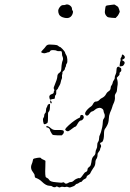

<svg xmlns="http://www.w3.org/2000/svg" viewBox="-20 -644 587 864"><path d="M209 -67Q218 -58 233 -59Q258 -60 264 -57Q268 -55 267.5 -49.5Q267 -44 263 -40L258 -35H239Q220 -36 218 -37Q216 -38 213 -42.5Q210 -47 207.5 -52Q205 -57 205 -59Q205 -62 201 -66Q197 -70 194 -70Q191 -70 189 -71.5Q187 -73 189 -75.5Q191 -78 196.5 -75.5Q202 -73 209 -67ZM344 -126Q353 -129 356 -121Q359 -113 352 -106Q348 -102 345 -102Q337 -102 328 -85Q323 -75 319 -74Q315 -73 310 -69Q293 -56 288.5 -54Q284 -52 279 -55Q272 -59 274 -63.5Q276 -68 290 -81Q317 -105 337 -114Q341 -115 341 -120Q341 -125 344 -126ZM199 -175Q203 -177 204.5 -176Q206 -175 205 -168Q205 -145 199 -141Q195 -139 196 -116Q196 -98 194.5 -93.5Q193 -89 185 -86Q179 -84 177.5 -86Q176 -88 174 -98Q172 -109 175.5 -113.5Q179 -118 179 -124.5Q179 -131 183 -134.5Q187 -138 187 -147Q187 -156 189.5 -159.5Q192 -163 193.5 -168.5Q195 -174 199 -175ZM206 -186V-193L210 -189Q212 -186 212.5 -184Q213 -182 212.5 -180.5Q212 -179 210 -179Q206 -179 206 -186ZM507 -341Q514 -347 518 -341Q520 -339 522 -339Q526 -339 526 -328Q526 -323 521.5 -320Q517 -317 518 -312Q519 -307 512 -301Q507 -296 506 -294.5Q505 -293 507 -288Q512 -272 508 -254Q506 -241 506 -236Q506 -231 501 -224Q496 -217 497 -209Q499 -194 490 -176Q487 -170 485.5 -163.5Q484 -157 482 -153Q480 -149 475 -136.5Q470 -124 469.5 -108.5Q469 -93 462.5 -80.5Q456 -68 453 -65Q448 -59 448 -41Q448 -18 442 -8Q440 -4 435 -3Q427 0 433 7Q435 10 435 13.5Q435 17 433 20Q431 23 430.5 28Q430 33 424.5 39Q419 45 419 52Q419 65 412 74Q409 79 409 90Q408 103 400 112Q397 116 391.5 125.5Q386 135 386 136Q386 138 380 142Q370 147 369 154Q369 158 362 161Q355 164 352 168Q348 175 343 175Q340 175 335 179Q330 183 326.5 183Q323 183 319 188Q315 193 309.5 194.5Q304 196 298.5 198.5Q293 201 287 198Q281 195 276.5 197Q272 199 265 197Q258 195 252.5 198Q247 201 243 198Q234 193 231 197Q230 199 224 198.5Q218 198 215 195Q212 192 203 192Q187 192 168 173Q157 162 140 156Q136 154 136 147Q136 140 130 133Q114 114 123 94Q126 87 127 81.5Q128 76 129 73Q130 69 147 66.5Q164 64 165 68Q166 71 175 74.5Q184 78 184.5 80.5Q185 83 184 107Q182 150 187 154Q190 156 194 158Q198 160 201 165Q205 174 231 176Q249 177 252.5 178Q256 179 262 177Q268 175 270 179Q276 186 287 179Q293 175 299.5 175Q306 175 312 169Q316 164 325.5 160Q335 156 337 158Q342 160 354 142Q361 131 366 130Q374 127 374 117Q374 112 385 104Q389 100 391 87Q393 66 401 59Q410 52 410 40Q410 34 414 26.5Q418 19 417.5 10Q417 1 421.5 -5.5Q426 -12 426 -22Q426 -32 430 -38Q434 -45 440 -72Q442 -81 443 -99Q443 -105 447 -110Q451 -114 451.5 -121.5Q452 -129 449 -134Q447 -138 446 -144Q446 -153 434 -158Q429 -160 420.5 -157.5Q412 -155 406.5 -149.5Q401 -144 394.5 -142.5Q388 -141 383 -133Q375 -120 367 -125Q360 -130 365 -140Q373 -154 391 -166Q395 -169 398 -175Q404 -187 411 -187Q421 -187 428 -195Q431 -199 437 -202Q452 -209 458 -222Q461 -228 467 -232Q478 -238 478 -249Q478 -255 482 -260Q486 -265 487 -271.5Q488 -278 492.5 -283.5Q497 -289 496.5 -295Q496 -301 500 -308.5Q504 -316 504 -326.5Q504 -337 507 -341ZM536 -396Q544 -389 541 -383Q540 -380 534 -377Q529 -375 529 -374Q529 -373 535 -370Q546 -364 537 -352Q533 -346 526 -346L518 -345L519 -355Q520 -365 522 -369Q524 -373 522.5 -376.5Q521 -380 524.5 -384.5Q528 -389 528 -392.5Q528 -396 530 -398Q532 -400 536 -396ZM249 -433Q252 -433 262 -422.5Q272 -412 273 -407Q274 -402 278 -396Q282 -390 283 -376.5Q284 -363 280.5 -358.5Q277 -354 277 -349.5Q277 -345 274.5 -341.5Q272 -338 272 -334Q272 -330 266 -325Q260 -320 261 -317.5Q262 -315 260 -309Q258 -303 259 -298Q260 -293 257.5 -288.5Q255 -284 253.5 -275Q252 -266 247 -258Q242 -250 241 -246.5Q240 -243 236 -240.5Q232 -238 233 -229Q234 -220 230.5 -217Q227 -214 227 -207Q227 -201 225.5 -200Q224 -199 215 -198Q210 -197 208 -196Q206 -195 205 -196Q204 -197 203 -201Q198 -216 214 -221Q222 -223 222 -230Q222 -234 224 -236Q226 -238 223 -243Q220 -248 224 -256Q238 -289 238 -300Q238 -311 248 -317Q253 -321 254.5 -325Q256 -329 257 -349Q259 -364 261 -369Q266 -378 262 -388Q259 -394 259 -401Q259 -408 257.5 -411.5Q256 -415 247.5 -414Q239 -413 235.5 -415.5Q232 -418 220 -418.5Q208 -419 205.5 -414Q203 -409 199 -409Q195 -409 188 -406Q181 -403 173.5 -405Q166 -407 165.5 -409.5Q165 -412 173.5 -420.5Q182 -429 185.5 -434.5Q189 -440 194 -442Q199 -444 205.5 -443.5Q212 -443 224.5 -442.5Q237 -442 242 -437.5Q247 -433 249 -433ZM480 -622Q490 -623 493 -623.5Q496 -624 499.5 -621Q503 -618 508 -615.5Q513 -613 516 -602L519 -591L515 -582Q511 -573 505 -568L500 -563L483 -564Q466 -565 462 -569Q450 -580 452 -594Q454 -614 456.5 -617Q459 -620 480 -622ZM273 -622Q283 -627 294 -620Q304 -613 304 -604Q304 -599 306 -597Q311 -593 306 -580Q295 -554 260 -567Q249 -572 245.5 -579.5Q242 -587 242 -595Q242 -603 249 -612Q256 -621 263 -621Q270 -621 273 -622Z"/></svg>

Font: TT2020 Style D
Style: Italic
Weight: 400
Italic angle: -15°
Version: Version 0.2.000